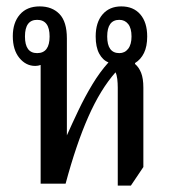

<svg xmlns="http://www.w3.org/2000/svg" viewBox="-20 -574 533 600"><path d="M348 6V-300Q348 -314 346.5 -327Q345 -340 341 -348Q294 -295 256 -209Q218 -123 185 0H107V-371Q99 -368 90 -368Q61 -368 40.5 -393Q20 -418 20 -461Q20 -503 42 -528.5Q64 -554 104 -554Q143 -554 166 -530Q189 -506 189 -454V-151Q205 -187 225 -229Q245 -271 268.5 -310Q292 -349 319 -379Q301 -386 290 -406.5Q279 -427 279 -460Q279 -504 300.5 -529Q322 -554 359 -554Q397 -554 418.5 -529Q440 -504 440 -460Q440 -429 430 -408.5Q420 -388 402 -377V-374Q414 -364 421 -346.5Q428 -329 428 -300V-52L389 6ZM96 -408Q135 -408 135 -460Q135 -512 96 -512Q58 -512 58 -460Q58 -408 96 -408ZM353 -408Q370 -408 380.5 -421.5Q391 -435 391 -460Q391 -486 380.5 -499Q370 -512 353 -512Q315 -512 315 -460Q315 -408 353 -408Z"/></svg>

Font: Noto Serif Thai ExtraCondensed
Style: Regular
Weight: 400
Width: 2
Designer: Monotype Design Team
Foundry: Monotype Imaging Inc.
Version: Version 2.002; ttfautohint (v1.8.4.7-5d5b)